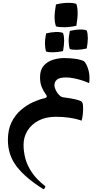

<svg xmlns="http://www.w3.org/2000/svg" viewBox="-20 -870 706 1386"><path d="M301 -161Q318 -165 318 -175Q318 -180 306 -196Q294 -212 281.5 -241Q269 -270 269 -312Q269 -365 295 -395Q321 -425 361.5 -438Q402 -451 444 -451Q465 -451 490.5 -449Q516 -447 541 -442.5Q566 -438 582 -430Q592 -426 602 -407Q612 -388 619 -362.5Q626 -337 626 -311Q626 -293 625.5 -284.5Q625 -276 623 -270Q600 -281 569.5 -290.5Q539 -300 509.5 -305.5Q480 -311 458 -311Q410 -311 391.5 -295.5Q373 -280 373 -256Q373 -239 382.5 -219Q392 -199 406.5 -184.5Q421 -170 434 -168Q502 -159 528 -152Q554 -145 564 -140Q572 -136 576 -126Q580 -116 580 -84Q580 -64 577 -39Q574 -14 569 1Q526 -14 479 -20.5Q432 -27 384 -27Q311 -27 258.5 0.5Q206 28 178 74Q150 120 150 176Q150 225 163.5 275.5Q177 326 211 376Q245 426 307 474Q307 489 294 496Q167 417 102 334Q37 251 37 141Q37 66 63.5 12.5Q90 -41 131.5 -76.5Q173 -112 218.5 -132.5Q264 -153 301 -161ZM384 -680Q374 -709 374 -746Q374 -783 384 -838Q430 -849 469.5 -849.5Q509 -850 531 -842Q550 -788 531 -684Q488 -674 446 -673.5Q404 -673 384 -680ZM313 -498Q305 -522 304.5 -553Q304 -584 313 -629Q351 -638 383.5 -639Q416 -640 435 -632Q451 -587 435 -501Q398 -493 364 -492.5Q330 -492 313 -498ZM484 -516Q476 -540 475.5 -571Q475 -602 484 -647Q522 -656 554.5 -657Q587 -658 606 -650Q622 -605 606 -520Q569 -511 535 -510.5Q501 -510 484 -516Z"/></svg>

Font: Ruwudu
Style: Bold
Weight: 700
Designer: Becca Hirsbrunner Spalinger
Foundry: SIL International
Version: Version 3.000